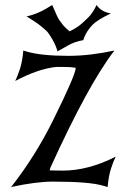

<svg xmlns="http://www.w3.org/2000/svg" viewBox="-20 -756 512 776"><path d="M24.4 0 29.8 -6.3Q76.7 -66.9 117.7 -132.3Q158.7 -197.8 194.3 -269.5Q286.1 -454.6 286.1 -481.9Q270.5 -484.4 258.8 -484.9Q247.1 -485.4 233.6 -485.4Q220.2 -485.4 207 -485.4Q134.3 -478 41.5 -428.7Q49.8 -445.3 60.1 -475.8Q70.3 -506.3 74.2 -551.8L86.9 -547.9Q145.5 -530.3 256.8 -530.3Q343.3 -530.3 442.4 -551.8Q337.4 -416 183.6 -78.1L180.7 -67.4Q196.8 -66.9 204.3 -66.9Q211.9 -66.9 219.5 -66.9Q227.1 -66.9 232.9 -66.4Q336.9 -66.4 447.8 -123Q439 -106.4 429 -75.9Q418.9 -45.4 415 0L402.3 -3.9Q371.1 -13.7 318.8 -17.8Q266.6 -22 193.8 -22Q125.5 -22 24.4 0ZM354.5 -656.2Q331.1 -632.3 319.3 -602.1L316.9 -593.8Q282.2 -587.9 255.9 -572.8L212.4 -548.3L210 -556.6Q201.7 -582.5 180.7 -614.7Q173.3 -626 168 -630.9Q144.5 -652.8 120.1 -668.9L87.4 -689.9Q135.3 -699.2 190.9 -735.8L193.4 -730.5Q211.9 -685.5 220.7 -673.3Q232.4 -657.2 236.3 -652.8Q247.6 -640.6 261.2 -629.4Q276.9 -636.2 295.4 -648.9Q311 -659.7 337.9 -686.5Q347.2 -695.8 354.5 -707.5Q364.7 -722.7 370.1 -735.8Q389.6 -708 427.7 -701.7Q374 -675.8 354.5 -656.2Z"/></svg>

Font: MedievalSharp
Style: Regular
Weight: 500
Version: Version 1.0